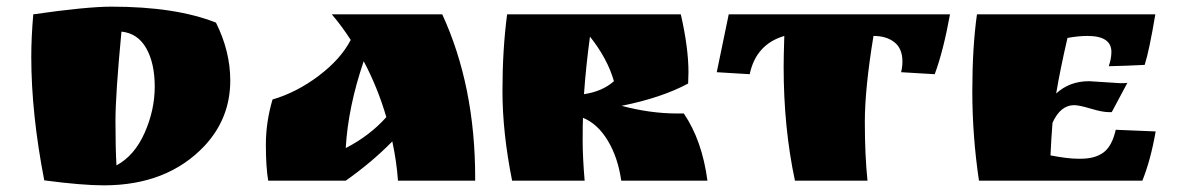

<svg xmlns="http://www.w3.org/2000/svg" viewBox="-20 -543 3549 577"><path d="M315 -523Q508 -523 629 -475Q672 -389 672 -301Q672 -188 595 -105Q483 14 292 14Q226 14 113 -1Q74 -202 74 -372Q74 -431 80 -500Q241 -523 315 -523ZM345 -448Q327 -260 327 -178.5Q327 -97 330 -46Q384 -75 414.5 -143.5Q445 -212 445 -282.5Q445 -353 419.5 -398Q394 -443 345 -448Z M1408 -8V0H1176Q1172 -57 1159 -118Q1097 -55 1019 0H786Q779 -41 779 -108.5Q779 -176 799 -244Q871 -265 937.5 -315Q1004 -365 1034 -423Q1007 -465 977 -500H1309Q1408 -285 1408 -8ZM1141 -191Q1115 -280 1073 -359Q1026 -221 1019 -98Q1091 -135 1141 -191Z M2049 -326 2048 -292Q1968 -249 1848 -225Q1934 -202 2014 -202H2035Q2090 -121 2106 0H1847Q1837 -70 1806.5 -120.5Q1776 -171 1732 -189Q1731 -172 1731 -121Q1731 -70 1737 0H1519Q1490 -145 1490 -269.5Q1490 -394 1504 -500H2026Q2049 -399 2049 -326ZM1753 -433Q1741 -345 1735 -260Q1790 -268 1825 -299Q1806 -366 1753 -433Z M2605 -435Q2579 -277 2579 -177Q2579 -77 2587 0H2369Q2335 -159 2335 -342Q2335 -373 2337 -435Q2252 -410 2233 -320L2134 -326L2170 -500H2835Q2815 -390 2789 -320L2688 -326Q2692 -342 2692 -358Q2692 -397 2668 -416Q2644 -435 2605 -435Z M3253 -299 3347 -293Q3361 -293 3368 -294L3321 -206H3312Q3293 -206 3258 -216.5Q3223 -227 3208 -227Q3167 -227 3143 -174Q3139 -125 3137 -76Q3189 -66 3219 -66H3228Q3271 -66 3296.5 -85Q3322 -104 3333 -153L3453 -148Q3438 -62 3413 0H2922Q2902 -135 2902 -268Q2902 -401 2916 -500H3452Q3434 -392 3420 -348Q3361 -345 3312 -344Q3320 -367 3320 -387Q3320 -435 3248 -435Q3221 -435 3188 -429Q3166 -334 3154 -262Q3194 -299 3253 -299Z"/></svg>

Font: Ruslan Display
Style: Regular
Weight: 400
Designer: Denis Masharov, Vladimir Rabdu
Foundry: Denis Masharov, Vladimir Rabdu
Version: Version 1.000; ttfautohint (v1.4.1)